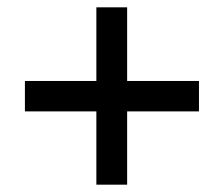

<svg xmlns="http://www.w3.org/2000/svg" viewBox="-20 -615 612 524"><path d="M327 -394H523V-311H327V-111H243V-311H48V-394H243V-595H327Z"/></svg>

Font: Noto Sans Javanese Medium
Style: Regular
Weight: 500
Version: Version 2.004